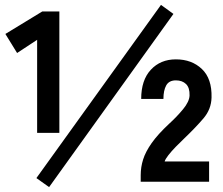

<svg xmlns="http://www.w3.org/2000/svg" viewBox="-20 -744 914 786"><path d="M132 -200V-581L50 -527L2 -605L153 -697H223V-200ZM181 22 129 -15 639 -724 690 -687ZM556 0V-27Q556 -60 566 -91.5Q576 -123 601 -158.5Q626 -194 672 -237Q704 -266 729.5 -297Q755 -328 756 -353Q757 -385 741.5 -400Q726 -415 700 -415Q672 -415 660.5 -394.5Q649 -374 649 -339H558Q558 -416 597.5 -458.5Q637 -501 700 -501Q765 -501 806.5 -461.5Q848 -422 846 -345Q845 -297 813 -259.5Q781 -222 735 -178Q718 -162 700 -143.5Q682 -125 669.5 -109Q657 -93 654 -83H836V0Z"/></svg>

Font: Zen Kaku Gothic Antique
Style: Bold
Weight: 700
Designer: Yoshimichi Ohira
Foundry: Positype
Version: Version 1.001